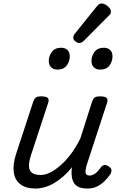

<svg xmlns="http://www.w3.org/2000/svg" viewBox="-20 -1070 687 1106"><path d="M184 16Q130 16 98 -8Q66 -32 59.5 -76.5Q53 -121 72 -181L171 -483Q178 -503 187.5 -509Q197 -515 216 -515Q247 -515 255.5 -505.5Q264 -496 257 -476L158 -175Q146 -137 147 -112Q148 -87 164.5 -74.5Q181 -62 215 -62Q242 -62 271.5 -77.5Q301 -93 332 -120.5Q363 -148 391.5 -187Q420 -226 443 -273L510 -483Q517 -503 526.5 -509Q536 -515 555 -515Q586 -515 594.5 -505.5Q603 -496 596 -476L478 -115Q475 -102 473 -89Q471 -76 476 -67.5Q481 -59 496 -59Q509 -59 521.5 -66Q534 -73 544 -84.5Q554 -96 562 -107Q568 -116 579 -119Q590 -122 605 -112Q621 -102 622 -91.5Q623 -81 618 -70Q607 -53 588 -32.5Q569 -12 543.5 2Q518 16 485 16Q452 16 433 7Q414 -2 405 -18Q396 -34 393.5 -54Q391 -74 393 -96L396 -108Q372 -78 346 -55Q320 -32 293 -16Q266 0 238.5 8Q211 16 184 16ZM309 -669Q289 -669 275 -682Q261 -695 261 -720Q261 -747 278.5 -771Q296 -795 333 -795Q354 -795 368 -782.5Q382 -770 382 -744Q382 -717 364.5 -693Q347 -669 309 -669ZM556 -669Q535 -669 521 -682Q507 -695 507 -720Q507 -747 524.5 -771Q542 -795 579 -795Q600 -795 614 -782.5Q628 -770 628 -744Q628 -717 611 -693Q594 -669 556 -669ZM436 -822Q427 -822 414.5 -831.5Q402 -841 402 -852Q402 -859 404.5 -865Q407 -871 412 -877L535 -1030Q544 -1042 551 -1046Q558 -1050 566 -1050Q576 -1050 588.5 -1043Q601 -1036 610 -1025Q619 -1014 619 -1002Q619 -994 615.5 -989Q612 -984 606 -979L465 -837Q450 -822 436 -822Z"/></svg>

Font: Playwrite CO
Style: Regular
Weight: 400
Designer: Veronika Burian, José Scaglione
Foundry: TypeTogether
Version: Version 1.000